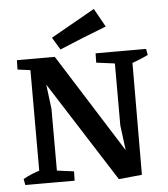

<svg xmlns="http://www.w3.org/2000/svg" viewBox="-59 -939 878 1004"><g transform="rotate(-5 379.5 -437.0)"><path d="M524 12 149 -576 151 -654H246L608 -80L607 -21ZM34 0 28 -32Q51 -45 76 -55Q101 -65 127 -73L128 0ZM153 0 156 -67 294 -49 293 0ZM113 0V-654H247L180 -584L205 -384V0ZM180 -587 46 -605 47 -654H183ZM524 12 584 -48 556 -267V-654H648L646 0ZM597 -587 459 -605 460 -654H600ZM632 -581 631 -654H725L731 -622Q710 -611 684 -601Q658 -591 632 -581ZM279 -690 240 -755 471 -886 525 -789Q462 -765 401.5 -740.5Q341 -716 279 -690Z"/></g></svg>

Font: Eczar Medium
Style: Regular
Weight: 500
Designer: Vaibhav Singh
Foundry: Rosetta Type Foundry
Version: Version 2.000